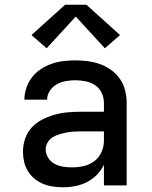

<svg xmlns="http://www.w3.org/2000/svg" viewBox="-20 -783 640 811"><path d="M247 8Q226 8 204.5 5Q183 2 163 -6Q143 -14 126 -28Q109 -42 98 -60Q87 -78 82 -99Q77 -120 77 -142Q77 -170 86 -197Q95 -224 114 -244.5Q133 -265 158.5 -278Q184 -291 211 -298.5Q238 -306 265.5 -308.5Q293 -311 321 -311H419V-348Q419 -370 409.5 -390.5Q400 -411 382 -423Q364 -435 342 -439.5Q320 -444 298 -444Q278 -444 258 -440.5Q238 -437 220 -427Q202 -417 190.5 -399.5Q179 -382 179 -362H83Q83 -387 91.5 -412Q100 -437 115.5 -457Q131 -477 152.5 -491Q174 -505 198 -513.5Q222 -522 247.5 -525Q273 -528 298 -528Q325 -528 351.5 -524.5Q378 -521 403 -512Q428 -503 450 -487Q472 -471 487 -449Q502 -427 508.5 -401Q515 -375 515 -348V0H419V-87Q407 -63 389 -44.5Q371 -26 347.5 -14Q324 -2 298.5 3Q273 8 247 8ZM284 -76Q309 -76 333.5 -81.5Q358 -87 378 -102Q398 -117 408.5 -140.5Q419 -164 419 -189V-228H321Q306 -228 290.5 -227Q275 -226 260 -223Q245 -220 230 -215.5Q215 -211 202 -203Q189 -195 181 -181Q173 -167 173 -152Q173 -133 183.5 -116.5Q194 -100 210.5 -91Q227 -82 246 -79Q265 -76 284 -76ZM177 -579 113 -635 255 -763H345L487 -635L423 -579L300 -713Z"/></svg>

Font: Iosevka SS04 Medium Extended
Style: Regular
Weight: 500
Width: 7
Monospace: yes
Designer: Belleve Invis
Foundry: Belleve Invis
Version: Version 19.0.0; ttfautohint (v1.8.4)